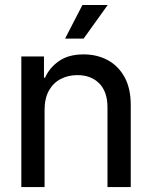

<svg xmlns="http://www.w3.org/2000/svg" viewBox="-20 -758 616 778"><path d="M160.6 -311.5V0H66.4V-529.3H158.2V-442.9L162.6 -443.4Q180.7 -483.9 219.2 -510.7Q257.8 -537.6 318.8 -537.6Q373 -537.6 416 -514.6Q459 -491.7 484.4 -446Q509.8 -400.4 509.8 -332.5V0H415.5V-323.2Q415.5 -386.2 382.3 -419.9Q349.1 -453.6 293.5 -453.6Q256.3 -453.6 226.1 -438Q195.8 -422.4 178.2 -390.9Q160.6 -359.4 160.6 -311.5ZM243.7 -601.6 314 -737.8H416.5L318.8 -601.6Z"/></svg>

Font: Inter Cardless Tabular
Style: Regular
Weight: 400
Designer: Rasmus Andersson
Foundry: rsms
Version: Version 4.000;git-4fc901f